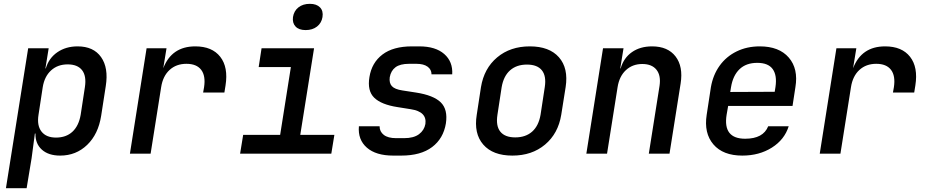

<svg xmlns="http://www.w3.org/2000/svg" viewBox="-20 -802 4840 1002"><path d="M11 180 127 -550H234L217 -445H219Q235 -499 279.5 -529.5Q324 -560 385 -560Q468 -560 507.5 -504Q547 -448 532 -353L508 -198Q493 -102 435 -46Q377 10 294 10Q233 10 198.5 -21Q164 -52 165 -105H162L145 23L119 180ZM272 -84Q325 -84 358 -114.5Q391 -145 401 -203L423 -347Q432 -405 408.5 -435.5Q385 -466 333 -466Q281 -466 246.5 -434.5Q212 -403 203 -347L181 -203Q172 -147 196.5 -115.5Q221 -84 272 -84Z M658 0 745 -550H849L832 -446Q876 -560 999 -560Q1087 -560 1129.5 -505.5Q1172 -451 1157 -356L1151 -319H1040L1045 -347Q1054 -406 1030 -437.5Q1006 -469 953 -469Q900 -469 865 -437Q830 -405 821 -347L766 0Z M1233 0 1249 -98H1442L1498 -452H1330L1345 -550H1619L1547 -98H1725L1709 0ZM1575 -645Q1540 -645 1522.5 -663.5Q1505 -682 1509 -713Q1514 -745 1537.5 -763.5Q1561 -782 1597 -782Q1632 -782 1650 -763.5Q1668 -745 1663 -713Q1658 -682 1634.5 -663.5Q1611 -645 1575 -645Z M2032 10Q1942 10 1894.5 -31.5Q1847 -73 1853 -143H1961Q1961 -115 1983 -98Q2005 -81 2047 -81H2089Q2139 -81 2166.5 -101.5Q2194 -122 2200 -155Q2209 -219 2124 -232L2055 -243Q1970 -256 1933 -292Q1896 -328 1908 -400Q1920 -475 1976 -517.5Q2032 -560 2130 -560H2168Q2253 -560 2298.5 -520Q2344 -480 2340 -414H2232Q2232 -439 2211.5 -454Q2191 -469 2153 -469H2115Q2068 -469 2044 -451Q2020 -433 2014 -399Q2010 -369 2025 -352.5Q2040 -336 2080 -330L2151 -319Q2242 -305 2280 -268Q2318 -231 2307 -158Q2294 -79 2235 -34.5Q2176 10 2074 10Z M2654 10Q2552 10 2502 -47.5Q2452 -105 2468 -203L2490 -347Q2506 -445 2574.5 -502.5Q2643 -560 2745 -560Q2847 -560 2897 -503Q2947 -446 2932 -348L2909 -203Q2893 -105 2824.5 -47.5Q2756 10 2654 10ZM2669 -85Q2723 -85 2757 -115Q2791 -145 2801 -203L2823 -347Q2832 -405 2808 -435Q2784 -465 2730 -465Q2676 -465 2642 -435Q2608 -405 2598 -347L2576 -203Q2567 -145 2591 -115Q2615 -85 2669 -85Z M3040 0 3127 -550H3234L3217 -445H3219Q3235 -500 3278 -530Q3321 -560 3383 -560Q3465 -560 3505.5 -507.5Q3546 -455 3532 -366L3474 0H3366L3422 -354Q3430 -408 3406 -438Q3382 -468 3332 -468Q3281 -468 3246.5 -436Q3212 -404 3203 -347L3148 0Z M3854 10Q3753 10 3703 -48.5Q3653 -107 3668 -203L3690 -347Q3701 -411 3735.5 -459Q3770 -507 3824 -533.5Q3878 -560 3945 -560Q4046 -560 4096.5 -501.5Q4147 -443 4131 -347L4116 -249H3780L3772 -203Q3752 -78 3869 -78Q3963 -78 3989 -143H4096Q4074 -73 4008 -31.5Q3942 10 3854 10ZM3795 -347 3791 -322 4023 -323 4027 -348Q4036 -409 4012.5 -441.5Q3989 -474 3932 -474Q3874 -474 3839.5 -441Q3805 -408 3795 -347Z M4258 0 4345 -550H4449L4432 -446Q4476 -560 4599 -560Q4687 -560 4729.5 -505.5Q4772 -451 4757 -356L4751 -319H4640L4645 -347Q4654 -406 4630 -437.5Q4606 -469 4553 -469Q4500 -469 4465 -437Q4430 -405 4421 -347L4366 0Z"/></svg>

Font: NKDuy Mono SemiBold
Style: Italic
Weight: 600
Italic angle: -9°
Monospace: yes
Designer: NKDuy
Foundry: NKDuy
Version: Version 2.251; ttfautohint (v1.8.4.7-5d5b)